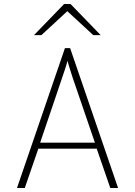

<svg xmlns="http://www.w3.org/2000/svg" viewBox="-20 -941 676 961"><path d="M464 -197H172L104 0H65L305 -700H331L571 0H532ZM353 -525 346 -545Q341 -561 331 -592Q321 -623 318 -637Q314 -620 303 -587.5Q292 -555 289 -546L282 -525L181 -227H455ZM317 -885 187 -765H150L301 -921H333L484 -765H447Z"/></svg>

Font: Overpass Thin
Style: Regular
Weight: 100
Designer: Delve Withrington, Thomas Jockin
Foundry: Delve Fonts
Version: Version 3.000;DELV;Overpass